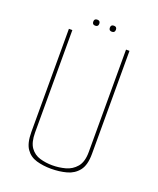

<svg xmlns="http://www.w3.org/2000/svg" viewBox="-129 -749 687 837"><g transform="rotate(20 214.5 -331.0)"><path d="M209 9Q172 9 141 0Q110 -9 92 -35Q74 -61 74 -113V-591H90V-116Q90 -70 107 -46.5Q124 -23 151.5 -15Q179 -7 209 -7Q240 -7 269.5 -15Q299 -23 319 -46.5Q339 -70 339 -116V-591H355V-113Q355 -61 334.5 -35Q314 -9 280.5 0Q247 9 209 9ZM254 -643Q240 -643 240 -657Q240 -671 254 -671Q268 -671 268 -657Q268 -643 254 -643ZM177 -643Q163 -643 163 -657Q163 -671 177 -671Q191 -671 191 -657Q191 -643 177 -643Z"/></g></svg>

Font: Alumni Sans Pinstripe
Style: Regular
Weight: 400
Designer: Robert E. Leuschke
Foundry: Robert E. Leuschke
Version: Version 1.010; ttfautohint (v1.8.4.7-5d5b)